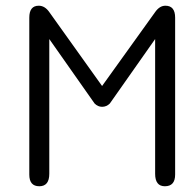

<svg xmlns="http://www.w3.org/2000/svg" viewBox="-20 -648 688 675"><path d="M338.9 -272.5Q324.2 -272.5 312.5 -284.2L153.3 -510.7V-37.1Q153.3 6.8 118.2 6.8Q83 6.8 83 -34.2V-585.9Q83 -627.9 116.2 -627.9Q137.7 -627.9 153.3 -605.5L338.9 -345.7L525.4 -605.5Q541 -627.9 561.5 -627.9Q595.7 -627.9 595.7 -585.9V-34.2Q595.7 6.8 559.6 6.8Q525.4 6.8 525.4 -37.1V-510.7L366.2 -284.2Q354.5 -272.5 338.9 -272.5Z"/></svg>

Font: Jura
Style: DemiBold
Weight: 600
Version: Version 2.4